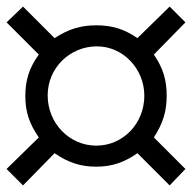

<svg xmlns="http://www.w3.org/2000/svg" viewBox="-42 -554 584 584"><path d="M522 -40 426 -136C454 -179 465 -216 465 -263C465 -311 454 -347 426 -388L522 -486L474 -534L376 -438C337 -465 300 -477 251 -477C204 -477 167 -466 124 -438L28 -534L-22 -486L76 -388C47 -348 35 -310 35 -262C35 -214 47 -178 76 -136L-22 -40L28 10L124 -88C166 -59 204 -47 251 -47C298 -47 336 -60 376 -88L474 10ZM397 -263C397 -178 332 -111 251 -111C169 -111 103 -179 103 -264C103 -347 170 -413 253 -413C332 -413 397 -345 397 -263Z"/></svg>

Font: STIXGeneral
Style: Italic
Weight: 400
Italic angle: -16.33°
Designer: MicroPress Inc., with final additions and corrections provided by Coen Hoffman, Elsevier (retired)
Version: Version 1.1.0